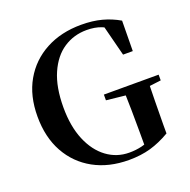

<svg xmlns="http://www.w3.org/2000/svg" viewBox="-136 -891 1029 1041"><g transform="rotate(-20 378.5 -370.0)"><path d="M435 19Q319 19 232 -29Q145 -77 96.5 -164.5Q48 -252 48 -372Q48 -491 97.5 -577.5Q147 -664 235.5 -711.5Q324 -759 440 -759Q506 -759 558.5 -745Q611 -731 657 -704L655 -529H599L548 -728L620 -701V-661Q578 -694 541.5 -708Q505 -722 458 -722Q384 -722 325 -683Q266 -644 231.5 -565.5Q197 -487 197 -370Q197 -261 230 -182Q263 -103 320.5 -60.5Q378 -18 450 -18Q488 -18 521.5 -26Q555 -34 589 -48L540 -18V-100Q540 -167 539 -230.5Q538 -294 536 -361H678Q677 -298 675.5 -234Q674 -170 674 -97V-47Q616 -13 560 3Q504 19 435 19ZM427 -328V-361H743V-328L623 -313H567Z"/></g></svg>

Font: Noto Serif TC
Style: Bold
Weight: 700
Designer: Ryoko NISHIZUKA 西塚涼子 (kana & ideographs); Frank Grießhammer (Latin, Greek & Cyrillic); Wenlong ZHANG 张文龙 (bopomofo); San
Foundry: Adobe
Version: Version 2.002-H1;hotconv 1.1.0;makeotfexe 2.6.0